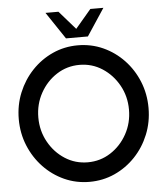

<svg xmlns="http://www.w3.org/2000/svg" viewBox="-60 -952 870 1017"><g transform="rotate(-5 375.0 -443.0)"><path d="M375 13Q304 13 241.5 -15.2Q179 -43.5 131.5 -93.5Q84 -143.5 57 -209.2Q30 -275 30 -350Q30 -425 57 -490.8Q84 -556.5 131.5 -606.5Q179 -656.5 241.5 -684.8Q304 -713 375 -713Q446.5 -713 509 -684.8Q571.5 -656.5 619 -606.5Q666.5 -556.5 693.2 -490.8Q720 -425 720 -350Q720 -275 693.2 -209.2Q666.5 -143.5 619 -93.5Q571.5 -43.5 509 -15.2Q446.5 13 375 13ZM375 -91Q441.5 -91 496.2 -126.2Q551 -161.5 583.5 -220.5Q616 -279.5 616 -350Q616 -421 583.2 -479.8Q550.5 -538.5 496 -573.8Q441.5 -609 375 -609Q308.5 -609 253.8 -573.8Q199 -538.5 166.5 -479.5Q134 -420.5 134 -350Q134 -279 166.8 -220Q199.5 -161 254 -126Q308.5 -91 375 -91ZM316.5 -755 220 -899H289L375 -800.5L458.5 -899H528L433 -755Z"/></g></svg>

Font: Urbanist SemiBold
Style: Regular
Weight: 600
Designer: Corey Hu
Foundry: Corey Hu
Version: Version 1.321; ttfautohint (v1.8.4.7-5d5b)